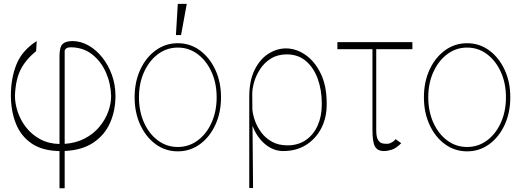

<svg xmlns="http://www.w3.org/2000/svg" viewBox="-20 -780 2752 1004"><path d="M291.2 204.5V9.9Q200.6 8.5 144.5 -30.4Q88.4 -69.2 62.7 -134.8Q36.9 -200.3 36.9 -281.2Q36.9 -370.7 66.1 -443.4Q95.2 -516 171.9 -565.3L169 -512.8Q115.8 -469.8 88.8 -417.8Q61.8 -365.8 58.2 -281.2Q57.9 -239 72.8 -194.8Q87.7 -150.6 117.2 -113.1Q146.7 -75.6 190.3 -52Q234 -28.4 291.2 -27V-488.6Q291.5 -534.4 307.2 -549.7Q322.8 -565 359.4 -565.3Q402.3 -565 442.5 -542.4Q482.6 -519.9 514.4 -480.1Q546.2 -440.3 565 -388.7Q583.8 -337 583.8 -278.4Q583.8 -202.8 556.1 -139Q528.4 -75.3 469.8 -35.2Q411.2 5 318.2 9.6V204.5ZM318.2 -27.7Q377.8 -32 423.1 -55.8Q468.4 -79.5 499.1 -116.1Q529.8 -152.7 545.5 -195Q561.1 -237.2 561.1 -278.4Q559.3 -343.8 533.6 -401.8Q507.8 -459.9 461.1 -496.1Q414.4 -532.3 349.4 -532.7Q332.4 -532.3 325.5 -526.1Q318.5 -519.9 318.2 -515.6Z M909.8 11.4Q845.5 11.4 794.4 -25.7Q743.3 -62.9 713.6 -127Q683.9 -191.1 683.9 -271.3Q683.9 -351.9 713.6 -415.8Q743.3 -479.8 794.4 -516.9Q845.5 -554 909.8 -554Q974.1 -554 1025 -516.7Q1076 -479.4 1105.8 -415.5Q1135.7 -351.6 1135.7 -271.3Q1135.7 -191.1 1106 -127Q1076.3 -62.9 1025.2 -25.7Q974.1 11.4 909.8 11.4ZM909.8 -11.4Q967.7 -11.4 1013.7 -45.5Q1059.7 -79.5 1086.3 -138.5Q1112.9 -197.4 1112.9 -271.3Q1112.9 -345.2 1086.1 -403.9Q1059.3 -462.7 1013.5 -497Q967.7 -531.2 909.8 -531.2Q852.3 -531.2 806.3 -497Q760.3 -462.7 733.5 -403.9Q706.7 -345.2 706.7 -271.3Q706.7 -197.4 733.3 -138.5Q759.9 -79.5 805.9 -45.5Q851.9 -11.4 909.8 -11.4ZM899.9 -596.6 909.8 -759.9H956.7L926.8 -596.6Z M1283.4 203.1V-271.3Q1283 -355.8 1310.4 -412.5Q1337.7 -469.1 1381.9 -497.9Q1426.1 -526.6 1475.1 -527Q1529.5 -526.6 1578.1 -492.5Q1626.8 -458.5 1657.5 -394.7Q1688.2 -331 1688.2 -241.5V-231.5Q1688.2 -164.1 1660 -109.4Q1631.7 -54.7 1580.8 -22.4Q1529.8 9.9 1460.9 9.9Q1409.4 9.9 1365.8 -26.6Q1322.1 -63.2 1300.4 -122.9L1303.3 203.1ZM1299.7 -207Q1302.2 -179.7 1313.7 -147.5Q1325.3 -115.4 1347.1 -86.3Q1369 -57.2 1402.9 -38.5Q1436.8 -19.9 1483.7 -19.9Q1539.8 -20.2 1579.5 -47.8Q1619.3 -75.3 1640.8 -123Q1662.3 -170.8 1662.6 -231.5V-241.5Q1662.3 -310 1641.5 -367.7Q1620.7 -425.4 1580.3 -460.4Q1539.8 -495.4 1479.4 -495.7Q1431.5 -495.4 1397.2 -474.1Q1362.9 -452.8 1341.3 -420.1Q1319.6 -387.4 1309.3 -352.1Q1299 -316.8 1299 -288.4Z M2136.4 -559.7V-522.7H1947.4V-99.4Q1947.4 -62.5 1957.2 -47.6Q1967 -32.7 1979.8 -30.2Q1992.5 -27.7 2002.5 -28.1Q2006.7 -28.4 2008.5 -28.4Q2017.8 -28.8 2031.2 -36.8Q2044.7 -44.7 2048.3 -52.6L2078.1 -31.2Q2051.5 -4.3 2028.6 2.8Q2005.7 9.9 1987.2 9.9Q1954.2 9.9 1940.7 -14Q1927.2 -38 1927.6 -106.5V-522.7H1744.3V-559.7Z M2422.6 11.4Q2358.3 11.4 2307.2 -25.7Q2256 -62.9 2226.4 -127Q2196.7 -191.1 2196.7 -271.3Q2196.7 -351.9 2226.4 -415.8Q2256 -479.8 2307.2 -516.9Q2358.3 -554 2422.6 -554Q2486.9 -554 2537.8 -516.7Q2588.8 -479.4 2618.6 -415.5Q2648.4 -351.6 2648.4 -271.3Q2648.4 -191.1 2618.8 -127Q2589.1 -62.9 2538 -25.7Q2486.9 11.4 2422.6 11.4ZM2422.6 -11.4Q2480.5 -11.4 2526.5 -45.5Q2572.4 -79.5 2599.1 -138.5Q2625.7 -197.4 2625.7 -271.3Q2625.7 -345.2 2598.9 -403.9Q2572.1 -462.7 2526.3 -497Q2480.5 -531.2 2422.6 -531.2Q2365.1 -531.2 2319.1 -497Q2273.1 -462.7 2246.3 -403.9Q2219.5 -345.2 2219.5 -271.3Q2219.5 -197.4 2246.1 -138.5Q2272.7 -79.5 2318.7 -45.5Q2364.7 -11.4 2422.6 -11.4Z"/></svg>

Font: Inter UI Thin
Style: Regular
Weight: 100
Designer: Rasmus Andersson
Foundry: rsms
Version: 3.2;8d6f07862